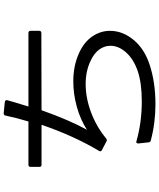

<svg xmlns="http://www.w3.org/2000/svg" viewBox="69 -908 862 1040"><g transform="rotate(-90 500.0 -388.0)"><path d="M128 -665H362Q382 -731 394 -789Q395 -799 407 -799Q449 -794 467 -793Q480 -791 477 -779Q469 -749 443 -665H841Q853 -665 853 -653V-607Q853 -595 841 -595L423 -594Q369 -442 317 -348Q373 -384 442 -403Q511 -422 579 -422Q663 -422 730 -392Q791 -365 822 -320Q853 -275 853 -223Q853 -155 804 -95.5Q755 -36 668 -8Q573 23 456 23Q353 23 260 -2Q250 -4 249 -14Q248 -29 243 -69V-71Q243 -77 246.5 -79.5Q250 -82 255 -80Q356 -51 471 -51Q570 -51 635 -73Q699 -95 735.5 -135.5Q772 -176 772 -221Q772 -253 752 -281Q732 -309 691 -328Q636 -355 564 -355Q490 -355 412 -326Q334 -297 270 -244Q264 -240 261 -240Q258 -240 253 -243L207 -267Q196 -273 203 -283Q286 -423 344 -594H128Q116 -594 116 -606V-653Q116 -665 128 -665Z"/></g></svg>

Font: LINE Seed JP_TTF Regular
Style: Regular
Weight: 400
Designer: LINE & Fontrix & Fontworks
Version: Version 1.002